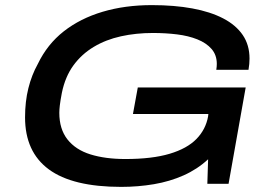

<svg xmlns="http://www.w3.org/2000/svg" viewBox="-20 -719 1054 751"><path d="M454 12Q264 12 171 -56.5Q78 -125 78 -260Q78 -322 91 -374Q104 -426 128 -469Q165 -546 229.5 -596.5Q294 -647 381.5 -673Q469 -699 574 -699Q662 -699 732.5 -686Q803 -673 853 -647Q903 -621 929.5 -582Q956 -543 956 -490Q956 -480 955 -468.5Q954 -457 952 -446H826Q827 -452 827.5 -458Q828 -464 828 -469Q828 -504 807.5 -527.5Q787 -551 752 -565Q717 -579 672.5 -584.5Q628 -590 578 -590Q512 -590 453 -577Q394 -564 346.5 -535.5Q299 -507 267 -463Q235 -419 222 -356Q219 -340 217 -328Q215 -316 214 -307Q213 -298 212.5 -291Q212 -284 212 -278Q212 -214 244 -173.5Q276 -133 334 -115Q392 -97 470 -97Q575 -97 643.5 -117.5Q712 -138 748.5 -175.5Q785 -213 794 -264L795 -273H500L519 -377H941L874 0H791L794 -96Q752 -57 698 -33Q644 -9 582 1.5Q520 12 454 12Z"/></svg>

Font: Archivo Expanded Medium
Style: Italic
Weight: 500
Width: 7
Italic angle: -10°
Designer: Hector Gatti
Foundry: Omnibus-Type
Version: Version 2.001